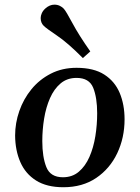

<svg xmlns="http://www.w3.org/2000/svg" viewBox="-20 -784 596 818"><path d="M44.4 -206.5Q44.4 -259.8 62.3 -311Q80.1 -362.3 114 -403.8Q147.9 -445.3 196.5 -470.2Q245.1 -495.1 306.2 -495.1Q379.4 -495.1 424.3 -466.3Q469.2 -437.5 490 -387.9Q510.7 -338.4 510.7 -275.4Q510.7 -197.3 479.5 -131.3Q448.2 -65.4 389.9 -25.9Q331.5 13.7 250 13.7Q179.2 13.7 133.8 -14.9Q88.4 -43.5 66.7 -93.3Q44.9 -143.1 44.4 -206.5ZM248 -28.8Q288.1 -28.8 315.9 -52.5Q343.8 -76.2 361.1 -115.7Q378.4 -155.3 386.2 -203.6Q394 -252 394 -301.3Q394 -368.2 377 -410.2Q359.9 -452.1 306.2 -452.1Q266.1 -452.1 238.3 -428.7Q210.4 -405.3 193.1 -366Q175.8 -326.7 168 -278.8Q160.2 -231 160.2 -182.6Q160.2 -115.2 177.5 -72Q194.8 -28.8 248 -28.8ZM333 -536.6Q268.6 -601.6 222.9 -632.3Q177.2 -663.1 166.5 -673.8Q153.3 -686.5 153.3 -707Q153.3 -716.8 158 -727.5Q162.6 -738.3 173.3 -748Q191.4 -764.2 211.9 -764.2Q224.6 -764.2 235.1 -759Q245.6 -753.9 252 -746.6Q261.7 -735.8 288.8 -685.1Q315.9 -634.3 364.7 -564.9Z"/></svg>

Font: Gelasio Medium
Style: Italic
Weight: 500
Italic angle: -8.5°
Designer: Eben Sorkin
Foundry: Eben Sorkin
Version: Version 1.008